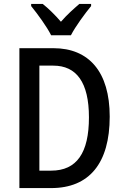

<svg xmlns="http://www.w3.org/2000/svg" viewBox="-20 -960 632 980"><path d="M241 -780H342C365 -825 413 -890 445 -929V-940H385C353 -912 325 -888 291 -849C261 -884 226 -918 198 -940H139V-929C173 -887 219 -824 241 -780ZM540 -365C540 -593 434 -714 253 -714H79V0H241C435 0 540 -126 540 -365ZM434 -361C434 -180 372 -89 241 -89H181V-625H252C370 -625 434 -540 434 -361Z"/></svg>

Font: Noto Sans Sinhala UI Condensed Medium
Style: Regular
Weight: 500
Width: 3
Designer: Jelle Bosma - Monotype Design Team
Foundry: Monotype Imaging Inc.
Version: Version 2.006